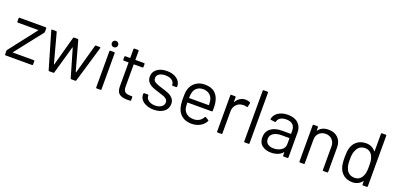

<svg xmlns="http://www.w3.org/2000/svg" viewBox="3 -1556 4975 2421"><g transform="rotate(20 2491.0 -345.5)"><path d="M44 0Q34 0 34 -10V-58Q34 -65 38 -70L322 -436Q323 -437 323 -438Q323 -439 322.5 -440Q322 -441 320 -441H48Q38 -441 38 -451V-496Q38 -506 48 -506H399Q409 -506 409 -496V-448Q409 -441 405 -436L118 -70Q117 -69 117 -68Q117 -67 117.5 -66Q118 -65 120 -65H399Q409 -65 409 -55V-10Q409 0 399 0Z M630 0Q622 0 619 -8L476 -498Q476 -506 486 -506H538Q547 -506 549 -497L655 -103Q656 -101 657.5 -101Q659 -101 660 -103L768 -497Q770 -506 779 -506H827Q836 -506 838 -498L947 -104Q948 -102 950 -102Q952 -102 953 -104L1062 -497Q1064 -506 1073 -506L1125 -505Q1130 -505 1132 -502.5Q1134 -500 1134 -497Q1134 -495 1134 -494L990 -8Q987 0 979 0H926Q918 0 915 -8L806 -382Q805 -384 803.5 -384Q802 -384 801 -382L695 -8Q692 0 684 0Z M1291 -563Q1273 -563 1261 -575Q1249 -587 1249 -605Q1249 -624 1261 -636Q1273 -648 1291 -648Q1309 -648 1321.5 -636Q1334 -624 1334 -605Q1334 -587 1321.5 -575Q1309 -563 1291 -563ZM1266 -1Q1256 -1 1256 -11V-497Q1256 -507 1266 -507H1317Q1327 -507 1327 -497V-11Q1327 -1 1317 -1Z M1728 -457Q1728 -447 1718 -447H1605Q1601 -447 1601 -443V-148Q1601 -100 1622.5 -80.5Q1644 -61 1690 -61H1715Q1725 -61 1725 -51V-10Q1725 0 1715 0Q1703 1 1678 1Q1606 1 1569 -26Q1532 -53 1532 -126V-443Q1532 -447 1528 -447H1467Q1457 -447 1457 -457V-496Q1457 -506 1467 -506H1528Q1532 -506 1532 -510V-626Q1532 -636 1542 -636H1591Q1601 -636 1601 -626V-510Q1601 -506 1605 -506H1718Q1728 -506 1728 -496Z M2031 5Q1975 5 1931.5 -13Q1888 -31 1864.5 -61Q1841 -91 1841 -128V-140Q1841 -150 1851 -150H1899Q1909 -150 1909 -140V-132Q1909 -99 1943.5 -74.5Q1978 -50 2030 -50Q2082 -50 2114 -73.5Q2146 -97 2146 -133Q2146 -158 2129.5 -174Q2113 -190 2090.5 -199Q2068 -208 2021 -222Q1965 -238 1929 -254Q1893 -270 1868.5 -298.5Q1844 -327 1844 -371Q1844 -435 1894 -473Q1944 -511 2026 -511Q2081 -511 2123.5 -493Q2166 -475 2189 -443.5Q2212 -412 2212 -373V-370Q2212 -360 2202 -360H2155Q2145 -360 2145 -370V-373Q2145 -407 2112.5 -430Q2080 -453 2025 -453Q1974 -453 1943 -432.5Q1912 -412 1912 -376Q1912 -342 1942 -324Q1972 -306 2035 -288Q2093 -271 2129 -256Q2165 -241 2191 -212.5Q2217 -184 2217 -138Q2217 -73 2166 -34Q2115 5 2031 5Z M2734 -338Q2738 -310 2738 -268V-236Q2738 -226 2728 -226H2405Q2401 -226 2401 -222Q2403 -167 2407 -151Q2418 -106 2454 -80Q2490 -54 2546 -54Q2588 -54 2620 -73Q2652 -92 2670 -127Q2674 -133 2679 -133Q2681 -133 2684 -131L2723 -108Q2728 -105 2728 -100Q2728 -97 2727 -94Q2702 -46 2652 -18.5Q2602 9 2537 9Q2466 8 2418 -25Q2370 -58 2349 -117Q2331 -165 2331 -255Q2331 -297 2332.5 -323.5Q2334 -350 2340 -371Q2357 -436 2408.5 -475Q2460 -514 2533 -514Q2624 -514 2673 -468Q2722 -422 2734 -338ZM2533 -452Q2484 -452 2451.5 -426.5Q2419 -401 2409 -358Q2403 -337 2401 -290Q2401 -286 2405 -286H2664Q2668 -286 2668 -290Q2666 -335 2662 -354Q2651 -399 2617.5 -425.5Q2584 -452 2533 -452Z M3083 -511Q3116 -511 3140 -498Q3146 -495 3146 -488Q3146 -487 3146 -485L3135 -436Q3133 -429 3127 -429Q3125 -429 3122 -430Q3105 -437 3083 -437L3070 -436Q3018 -434 2984 -397.5Q2950 -361 2950 -305V-10Q2950 0 2940 0H2889Q2879 0 2879 -10V-496Q2879 -506 2889 -506H2940Q2950 -506 2950 -496V-435Q2950 -432 2951 -431.5Q2952 -431 2952 -431Q2953 -431 2954 -433Q2975 -470 3007.5 -490.5Q3040 -511 3083 -511Z M3253 0Q3243 0 3243 -10V-690Q3243 -700 3253 -700H3304Q3314 -700 3314 -690V-10Q3314 0 3304 0Z M3648 -514Q3738 -514 3787 -468Q3836 -422 3836 -346V-10Q3836 0 3826 0H3775Q3765 0 3765 -10V-51Q3765 -53 3764 -53.5Q3763 -54 3762 -54Q3761 -54 3760 -53Q3735 -23 3695 -7.5Q3655 8 3606 8Q3535 8 3487 -28Q3439 -64 3439 -138Q3439 -213 3493.5 -256.5Q3548 -300 3645 -300H3761Q3765 -300 3765 -304V-342Q3765 -393 3736.5 -422.5Q3708 -452 3648 -452Q3600 -452 3570 -433.5Q3540 -415 3533 -382Q3530 -373 3523 -373Q3522 -373 3521 -373L3467 -380Q3458 -382 3458 -386Q3458 -387 3458 -388Q3466 -444 3518 -479Q3570 -514 3648 -514ZM3620 -53Q3679 -53 3722 -82.5Q3765 -112 3765 -162V-240Q3765 -244 3761 -244H3656Q3590 -244 3550 -217Q3510 -190 3510 -142Q3510 -98 3540.5 -75.5Q3571 -53 3620 -53Z M4194 -513Q4274 -513 4321.5 -466Q4369 -419 4369 -340V-10Q4369 0 4359 0H4308Q4298 0 4298 -10V-326Q4298 -381 4264.5 -416Q4231 -451 4178 -451Q4123 -451 4089 -417Q4055 -383 4055 -328V-10Q4055 0 4045 0H3994Q3984 0 3984 -10V-496Q3984 -506 3994 -506H4045Q4055 -506 4055 -496V-453Q4055 -451 4056 -450.5Q4057 -450 4057 -450Q4058 -450 4059 -451Q4103 -513 4194 -513Z M4830 -690Q4830 -700 4840 -700H4891Q4901 -700 4901 -690V-10Q4901 0 4891 0H4840Q4830 0 4830 -10V-52Q4830 -54 4829 -54.5Q4828 -55 4828 -55Q4827 -55 4825 -53Q4803 -24 4770.5 -8Q4738 8 4698 8Q4628 8 4580.5 -28Q4533 -64 4515 -126Q4501 -171 4501 -253Q4501 -336 4513 -377Q4531 -441 4579 -477.5Q4627 -514 4698 -514Q4737 -514 4770 -498.5Q4803 -483 4825 -454Q4827 -452 4828 -452Q4828 -452 4829 -452.5Q4830 -453 4830 -455ZM4812 -131Q4821 -151 4825 -178Q4829 -205 4829 -253Q4829 -301 4825 -328.5Q4821 -356 4811 -377Q4799 -411 4771.5 -431.5Q4744 -452 4706 -452Q4666 -452 4637 -432Q4608 -412 4595 -379Q4583 -357 4577.5 -329.5Q4572 -302 4572 -253Q4572 -206 4576 -179.5Q4580 -153 4590 -132Q4602 -96 4632.5 -75Q4663 -54 4705 -54Q4745 -54 4772 -75Q4799 -96 4812 -131Z"/></g></svg>

Font: LinhAnh
Style: Regular
Weight: 400
Designer: Jeremy Tribby
Foundry: Tribby Type
Version: Version 1.408